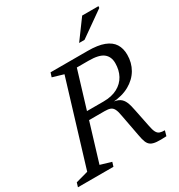

<svg xmlns="http://www.w3.org/2000/svg" viewBox="-222 -1020 1078 1157"><g transform="rotate(-30 317.5 -441.5)"><path d="M374 -370.5Q431.5 -370.5 471 -391.8Q510.5 -413 530.8 -450.2Q551 -487.5 551 -536Q551 -581 521 -604.8Q491 -628.5 419 -628.5H281.5L299.5 -682.5H443.5Q514 -682.5 557 -666Q600 -649.5 619.5 -618.5Q639 -587.5 639 -543.5Q639 -488 613 -443.2Q587 -398.5 537.2 -370.5Q487.5 -342.5 414.5 -338V-341Q448 -338.5 466.8 -326.5Q485.5 -314.5 495.8 -290.5Q506 -266.5 513 -227.5L537 -109Q543 -76 551.5 -60.2Q560 -44.5 573.5 -40Q587 -35.5 607.5 -35.5L597.5 0Q556.5 2.5 530.8 0.5Q505 -1.5 490.5 -10.5Q476 -19.5 468.2 -38.5Q460.5 -57.5 455 -89.5L427 -238Q421.5 -272.5 413 -289.2Q404.5 -306 390 -311.5Q375.5 -317 351 -317H187.5L203.5 -370.5ZM162 -52 238 -29.5 229 0H-18L-9 -29.5L77 -53L252.5 -630.5L176 -653L185.5 -682.5H353.5ZM423 -749.5 521.5 -883.5H635L633.5 -871.5L460.5 -749.5Z"/></g></svg>

Font: Newsreader
Style: Italic
Weight: 400
Italic angle: -17°
Designer: Hugues Gentile
Foundry: Production Type
Version: Version 1.003